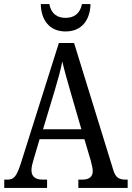

<svg xmlns="http://www.w3.org/2000/svg" viewBox="-20 -926 649 946"><path d="M303 -771C386 -771 424 -831 426 -906H384C374 -858 344 -838 303 -838C262 -838 232 -858 223 -906H181C182 -831 221 -771 303 -771ZM1 0H212V-41H190C152 -41 135 -58 135 -88C135 -103 141 -126 146 -142L175 -240H396L427 -135C432 -116 437 -95 437 -83C437 -56 420 -41 386 -41H366V0H609V-41H600C565 -41 549 -52 538 -89L345 -714H270L82 -119C61 -55 48 -41 16 -41H1ZM192 -289 251 -485C267 -538 279 -583 287 -623C296 -583 310 -535 327 -475L381 -289Z"/></svg>

Font: Noto Serif Lao Cond
Style: Regular
Weight: 400
Width: 3
Designer: Monotype Design Team
Foundry: Monotype Imaging Inc.
Version: Version 2.004